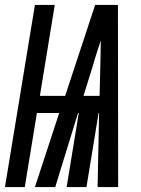

<svg xmlns="http://www.w3.org/2000/svg" viewBox="-51 -755 571 775"><path d="M-31 0 90 -735H170L110 -368H212L333 -735H425L426 0H343L349 -299H347L298 0H218L267 -299H264L172 0H90L188 -299H98L49 0ZM286 -368H351L354 -490Q354 -516 355 -541.5Q356 -567 356 -592Q348 -567 339.5 -541.5Q331 -516 324 -490Z"/></svg>

Font: Iosevka
Style: Bold Italic
Weight: 700
Italic angle: -9°
Monospace: yes
Designer: Belleve Invis
Foundry: Belleve Invis
Version: Version 32.5.0; ttfautohint (v1.8.4)